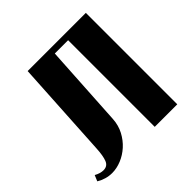

<svg xmlns="http://www.w3.org/2000/svg" viewBox="-140 -610 735 735"><g transform="rotate(-45 227.5 -242.5)"><path d="M10 -32Q30 -21 47 -21Q69 -21 77 -41Q85 -61 87 -100L110 -495H425V0H303V-469H231L211 -134Q209 -102 195 -75.5Q181 -49 160 -30Q139 -11 113.5 -0.5Q88 10 63 10Q30 10 0 -8Z"/></g></svg>

Font: Moniqa Black Heading
Style: Regular
Weight: 900
Designer: Rajesh Rajput
Foundry: Rajesh Rajput
Version: Version 1.000